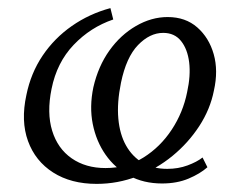

<svg xmlns="http://www.w3.org/2000/svg" viewBox="-20 -445 585 473"><path d="M218 8Q155 8 111 -20Q67 -48 49 -97.5Q31 -147 45 -211Q56 -265 85 -308Q114 -351 157 -381Q200 -411 252 -425L259 -397Q203 -378 161.5 -334.5Q120 -291 107 -226Q95 -167 108.5 -123Q122 -79 156.5 -55Q191 -31 240 -31Q292 -31 333.5 -57Q375 -83 403 -125.5Q431 -168 441 -218Q450 -259 446 -291.5Q442 -324 426 -344Q410 -364 382 -364Q349 -364 320 -334Q291 -304 278 -241Q268 -192 271.5 -153Q275 -114 290.5 -86.5Q306 -59 331.5 -44Q357 -29 392 -29Q419 -29 442 -37.5Q465 -46 479 -57L491 -33Q473 -17 444.5 -5Q416 7 379 7Q334 7 298.5 -12Q263 -31 240 -64Q217 -97 208.5 -139.5Q200 -182 210 -230Q222 -282 249.5 -320.5Q277 -359 315 -381Q353 -403 393 -403Q437 -403 466 -377.5Q495 -352 506.5 -311.5Q518 -271 507 -222Q498 -176 471 -134.5Q444 -93 405 -61Q366 -29 318 -10.5Q270 8 218 8Z"/></svg>

Font: Ysabeau
Style: Italic
Weight: 400
Italic angle: -12°
Designer: Christian Thalmann (Catharsis Fonts)
Version: Version 2.000;gftools[0.9.27.dev2+g8671c4b]